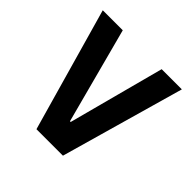

<svg xmlns="http://www.w3.org/2000/svg" viewBox="-138 -617 733 733"><g transform="rotate(45 228.5 -250.0)"><path d="M157 0 15 -500H123L226 -112H230L333 -500H442L300 0Z"/></g></svg>

Font: Cuprum SemiBold
Style: Regular
Weight: 600
Designer: Jovanny Lemonad
Foundry: Jovanny Lemonad
Version: Version 3.000